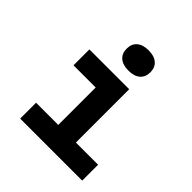

<svg xmlns="http://www.w3.org/2000/svg" viewBox="-227 -1038 1203 1203"><g transform="rotate(45 375.0 -436.0)"><path d="M491.3 -613.1V-140.8H688V0H138.6V-140.8H335.3V-472.3H138.6V-613.1ZM300.2 -781.8Q300.2 -824.4 327.6 -848Q355.1 -871.7 405.3 -871.7Q455.5 -871.7 482.9 -848Q510.4 -824.4 510.4 -781.8Q510.4 -739.2 482.9 -715.6Q455.5 -692 405.3 -692Q355.1 -692 327.6 -715.6Q300.2 -739.2 300.2 -781.8Z"/></g></svg>

Font: Martian Mono Custom sWd Rg
Style: Regular
Weight: 400
Width: 6
Monospace: yes
Designer: Alex Havermale
Foundry: Evil Martians
Version: Version 1.000